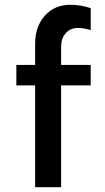

<svg xmlns="http://www.w3.org/2000/svg" viewBox="-20 -778 435 798"><path d="M357 -744V-653Q326 -662 305 -662Q273 -662 254 -641Q235 -620 234 -586V-508H357V-423H234V0H126V-423H48V-508H126V-595Q126 -668 166.5 -713Q207 -758 272 -758Q317 -758 357 -744Z"/></svg>

Font: Metropolitano Medium
Style: Regular
Weight: 500
Designer: Fonts by Alex Slobzheninov & Chris M. Simpson / Changes by Cristiano Sobral
Foundry: Fonts by Alex Slobzheninov & Chris M. Simpson / Changes by Cristiano Sobral
Version: Version 1.00;August 30, 2020;FontCreator 13.0.0.2681 64-bit